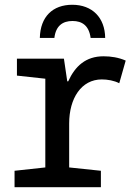

<svg xmlns="http://www.w3.org/2000/svg" viewBox="-20 -785 570 805"><path d="M283 -765C201 -765 149 -715 147 -626H208C214 -677 243 -697 284 -697C324 -697 353 -678 360 -626H421C420 -711 367 -765 283 -765ZM41 0H403V-69L270 -83V-267C270 -373 321 -452 407 -452C431 -452 459 -447 480 -436L507 -531C477 -544 446 -549 414 -549C340 -549 295 -508 266 -444H262L248 -539H51V-468L170 -455V-83L41 -69Z"/></svg>

Font: Noto Sans Mono Condensed Medium
Style: Regular
Weight: 500
Width: 3
Designer: Monotype Design Team
Foundry: Monotype Imaging Inc.
Version: Version 2.014